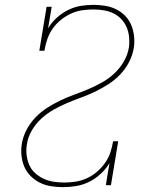

<svg xmlns="http://www.w3.org/2000/svg" viewBox="-20 -763 640 791"><path d="M239 8Q214 8 189.5 4Q165 0 144 -10.5Q123 -21 106.5 -37.5Q90 -54 80.5 -75.5Q71 -97 68.5 -122Q66 -147 70 -171Q75 -201 89.5 -228.5Q104 -256 126 -279Q148 -302 174.5 -319Q201 -336 229.5 -349.5Q258 -363 287 -373.5Q316 -384 344.5 -396Q373 -408 400.5 -423.5Q428 -439 451 -460.5Q474 -482 490 -509.5Q506 -537 511 -567Q514 -588 512 -609.5Q510 -631 502 -650Q494 -669 480 -684Q466 -699 447.5 -708Q429 -717 407.5 -720.5Q386 -724 365 -724Q341 -724 317.5 -720.5Q294 -717 271.5 -706.5Q249 -696 229.5 -680Q210 -664 196 -643.5Q182 -623 174.5 -600.5Q167 -578 163 -554H142L172 -735H193L178 -646Q192 -670 213.5 -689.5Q235 -709 260 -721.5Q285 -734 311.5 -738.5Q338 -743 365 -743Q389 -743 413.5 -739Q438 -735 459 -724.5Q480 -714 496 -697.5Q512 -681 521 -659Q530 -637 532.5 -612.5Q535 -588 531 -564Q526 -535 511.5 -507Q497 -479 475 -456Q453 -433 426.5 -416Q400 -399 372 -385.5Q344 -372 315 -361.5Q286 -351 257.5 -339Q229 -327 201.5 -311.5Q174 -296 150.5 -274.5Q127 -253 111 -225.5Q95 -198 91 -169Q87 -147 89.5 -125Q92 -103 100.5 -83.5Q109 -64 124.5 -50Q140 -36 159 -27Q178 -18 200 -14.5Q222 -11 244 -11Q267 -11 290.5 -14.5Q314 -18 336.5 -28Q359 -38 378.5 -54.5Q398 -71 412.5 -91.5Q427 -112 434.5 -134.5Q442 -157 446 -181H467L437 0H416L431 -91Q416 -66 394 -46Q372 -26 346.5 -13.5Q321 -1 293.5 3.5Q266 8 239 8Z"/></svg>

Font: Iosevka Etoile Thin Oblique
Style: Regular
Weight: 100
Italic angle: -9°
Designer: Belleve Invis
Foundry: Belleve Invis
Version: Version 15.5.2; ttfautohint (v1.8.4)